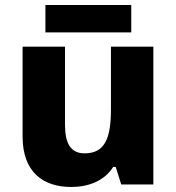

<svg xmlns="http://www.w3.org/2000/svg" viewBox="-20 -735 703 765"><path d="M503 -715H161V-606H503ZM591 -549H422V-299C422 -186 399 -124 317 -124C262 -124 239 -163 239 -238V-549H70V-191C70 -50 151 10 264 10C332 10 396 -14 431 -70H441L463 0H591Z"/></svg>

Font: Noto Sans Arabic UI XBd
Style: Regular
Weight: 800
Designer: Monotype Design Team, Nadine Chahine and Nizar Qandah
Foundry: Monotype Imaging Inc.
Version: Version 2.010